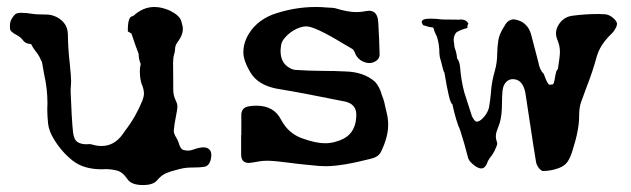

<svg xmlns="http://www.w3.org/2000/svg" viewBox="-20 -474 1798 547"><path d="M387.2 53.2Q354.5 53.2 343.3 36.6Q329.1 15.6 312.5 11.7Q295.9 7.8 280.3 7.8L270 8.3Q218.3 8.3 187 -16.4Q155.8 -41 133.8 -77.1Q119.1 -101.1 116.9 -122.6Q114.7 -144 114.7 -162.1L115.2 -180.2Q115.2 -221.7 105.5 -263.7Q102.1 -280.8 99.6 -297.4Q98.1 -301.3 97.2 -301.3Q91.8 -315.4 83.3 -325.7Q74.7 -335.9 68.4 -348.6Q52.7 -349.1 45.7 -358.9Q38.6 -368.7 26.9 -374.5Q8.8 -383.8 8.5 -392.6Q8.3 -401.4 8.3 -401.9Q8.3 -418 22.9 -433.1Q28.3 -437.5 41 -437.5Q54.2 -437.5 68.4 -435.1Q82.5 -432.6 110.8 -432.6Q133.3 -432.6 151.9 -418.9Q172.4 -403.3 173.3 -377.4Q173.8 -335.4 178.7 -293.5Q182.6 -256.8 182.6 -242.7L182.1 -230.5Q181.2 -222.2 181.2 -213.9Q184.1 -133.8 188 -98.1Q190.4 -76.7 200.2 -69.8Q210 -63 226.1 -63L234.4 -63.5Q238.8 -63.5 243.2 -62Q256.8 -58.1 269.5 -58.1Q305.7 -58.1 329.6 -91.8L336.4 -101.6Q366.7 -140.6 385.7 -187.5Q390.1 -199.2 390.1 -207.5Q390.1 -220.2 382.8 -236.8Q378.4 -252 378.4 -272.5Q378.4 -281.7 380.9 -291.5Q375 -305.7 375 -320.3Q365.2 -345.7 355 -377Q354.5 -378.9 350.3 -380.9Q346.2 -382.8 344.2 -384.8V-387.7Q344.2 -426.3 356.9 -427.7Q358.9 -427.7 360.4 -429.2Q387.7 -454.1 419.9 -454.1Q441.4 -454.1 464.8 -443.4Q491.7 -429.7 496.3 -414.3Q501 -398.9 501 -392.1Q501 -375.5 489.3 -358.9Q479 -345.7 479 -336.9Q479 -328.6 476.1 -319.1Q473.1 -309.6 473.1 -294.4Q473.1 -274.4 473.4 -256.1Q473.6 -237.8 473.6 -217.3Q473.6 -202.1 481.4 -186Q485.4 -178.2 485.4 -169.4Q485.4 -164.1 481 -141.1Q476.6 -121.1 475.1 -101.1Q475.6 -91.8 481.9 -82.5Q486.3 -75.2 488.8 -67.9Q494.1 -48.8 502.2 -46.9Q510.3 -44.9 514.6 -44.9Q523.4 -44.9 533.7 -48.8Q548.8 -54.2 559.6 -54.2Q567.9 -54.2 573.2 -50.8Q582 -45.4 582 -32.7Q582 -27.8 581.1 -22.5Q576.7 -1.5 563 1Q549.3 3.4 522.5 3.4Q504.4 3.4 480 10.7Q465.3 14.2 452.1 20Q439 25.9 427.7 39.6Q416.5 53.2 387.2 53.2Z M908.7 -0.5Q888.2 -0.5 866.7 -3.4Q858.9 -4.4 850.6 -4.9Q829.6 -6.8 808.1 -9.8Q761.7 -16.1 740.2 -16.1Q726.6 -16.1 712.4 -13.2Q693.8 -9.8 688.5 -9.8Q667.5 -9.8 667 -33.2V-89.4H667.5V-147.9Q668.5 -168.9 690.9 -171.4Q701.2 -172.9 710.4 -172.9Q760.7 -172.9 780.8 -132.8Q801.3 -94.2 840.3 -80.1Q879.4 -65.9 905.8 -65.9Q919.9 -65.9 933.1 -69.3Q962.9 -77.1 977.5 -93.3Q995.1 -113.3 995.1 -147.5Q995.1 -177.2 963.4 -184.6Q846.7 -208.5 766.6 -221.7Q714.8 -232.4 694.1 -266.6Q673.3 -300.8 673.3 -325.7Q673.3 -345.7 682.6 -366.2Q704.6 -411.6 755.4 -432.1Q816.4 -454.1 879.9 -454.1Q895.5 -454.1 911.6 -452.6L919.4 -452.1Q927.2 -452.1 934.6 -450.7Q971.2 -439.5 994.6 -439.5Q1008.8 -439.5 1022.9 -442.4L1030.8 -443.4Q1055.7 -443.4 1057.6 -411.1Q1060.5 -364.7 1061.5 -318.4Q1061.5 -307.6 1052.2 -301Q1043 -294.4 1032.2 -294.4Q1025.4 -294.4 1018.6 -296.9Q1000.5 -303.2 992.2 -320.8Q992.2 -321.8 991.7 -322.3Q988.3 -331.5 983.9 -334.5L958 -349.6Q877 -398.9 852.5 -398.9Q843.3 -398.9 834 -395.5Q814.5 -388.7 799.3 -374.5Q782.7 -358.9 781 -346.4Q779.3 -334 779.3 -329.1Q779.3 -297.4 800.8 -283.2Q811 -275.9 820.8 -274.9Q862.3 -272 903.8 -272Q933.1 -272 962.4 -270.5Q1016.6 -269.5 1048.8 -240.7Q1062 -225.6 1067.9 -203.1L1072.3 -191.4Q1075.7 -180.7 1077.6 -169.9L1081.1 -155.3Q1085.9 -136.7 1085.9 -118.7Q1085.9 -83 1064.9 -40.5Q1057.6 -26.9 1037.6 -22Q954.1 -0.5 908.7 -0.5Z M1526.4 13.2Q1520.5 11.7 1514.6 3.9Q1508.8 -3.9 1507.3 -11.7Q1499 -61.5 1491.7 -111.3Q1484.4 -161.1 1476.6 -210.4Q1468.8 -248.5 1440.9 -248.5Q1433.6 -248.5 1427.2 -244.6Q1414.1 -235.8 1411.6 -215.8Q1410.2 -199.7 1410.2 -183.1Q1410.2 -143.6 1403.3 -122.6Q1394.5 -99.1 1394 -96.7Q1392.6 -89.4 1392.6 -85.4Q1392.6 -78.1 1395.5 -69.8Q1396.5 -67.4 1396.5 -64.9Q1396.5 -59.6 1388.7 -43.9Q1383.3 -33.2 1378.4 -27.6Q1373.5 -22 1370.1 -15.1Q1363.3 5.9 1351.1 5.9Q1340.3 5.9 1325.2 -7.8Q1316.4 -15.6 1313.5 -24.4Q1303.7 -64 1290.5 -104.5Q1279.8 -127 1268.6 -177.7Q1260.7 -177.7 1246.1 -267.6Q1243.7 -267.6 1236.3 -299.8Q1232.4 -310.5 1231.9 -320.3Q1231.9 -347.2 1225.1 -368.7Q1216.3 -386.2 1215.8 -392.1Q1213.9 -396 1212.4 -396Q1203.6 -396 1185.5 -402.3Q1181.6 -407.7 1181.6 -411.6Q1181.6 -420.9 1207 -420.9Q1220.2 -420.9 1240.2 -418.5L1288.1 -418L1293 -418.5Q1308.6 -418.5 1314.5 -406.2Q1311.5 -403.3 1311.5 -398.4L1312 -394.5Q1292 -389.2 1280.3 -381.8Q1272.5 -372.6 1272.5 -360.8Q1272.5 -355.5 1273.9 -349.6Q1273.9 -343.8 1275.4 -337.9Q1281.2 -322.3 1282.2 -307.6Q1289.1 -300.3 1291 -281.2Q1293.5 -246.1 1302.7 -210.9Q1308.6 -191.4 1324.7 -142.6Q1332.5 -127.4 1337.9 -127.4Q1346.2 -127.4 1356 -137.7Q1368.7 -150.9 1373 -167Q1376.5 -187 1378.4 -207Q1380.4 -240.7 1389.6 -271.5Q1396.5 -295.4 1396.5 -321.8Q1397 -341.3 1399.7 -359.1Q1402.3 -377 1417.5 -400.4Q1427.2 -418.9 1444.8 -418.9Q1481.9 -413.1 1492.7 -377.4L1513.7 -296.9Q1517.6 -274.4 1529.3 -263.2Q1540 -232.4 1546.4 -232.4H1546.9Q1550.8 -233.4 1554.4 -233.4Q1558.1 -233.4 1561.5 -254.9Q1564.9 -276.4 1569.3 -276.4Q1575.2 -313 1575.2 -326.7Q1575.2 -344.2 1567.4 -361.8Q1564 -370.6 1564 -378.9Q1564 -392.1 1572.3 -404.8Q1585.9 -425.8 1610.8 -429.2Q1647.9 -434.1 1685.1 -434.1Q1694.8 -434.1 1704.1 -433.3Q1713.4 -432.6 1723.1 -425.8Q1737.8 -414.6 1737.8 -405.8Q1737.8 -400.9 1734.4 -394.5Q1729.5 -384.8 1722.7 -378.4Q1689 -346.2 1679.7 -311.5Q1668 -268.6 1651.4 -226.6L1635.3 -182.6Q1629.9 -168 1629.9 -142.1Q1629.9 -104 1611.3 -45.9Q1606.4 -28.8 1598.4 -15.4Q1590.3 -2 1573.2 4.4Q1550.3 13.2 1526.4 13.2Z"/></svg>

Font: X Typewriter
Style: Regular
Weight: 400
Monospace: yes
Designer: GGBot
Version: 0.50